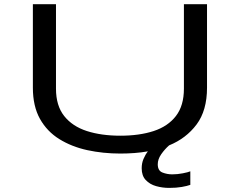

<svg xmlns="http://www.w3.org/2000/svg" viewBox="-20 -720 1140 914"><path d="M553 11Q470.5 11 395.8 -5.2Q321 -21.5 262.5 -57.8Q204 -94 170.2 -154.2Q136.5 -214.5 136.5 -302.5V-700H246.5V-298Q246.5 -217 285.5 -167.8Q324.5 -118.5 393.5 -96.2Q462.5 -74 553 -74Q643.5 -74 711.5 -96.2Q779.5 -118.5 817.5 -167.8Q855.5 -217 855.5 -298V-700H965.5V-302.5Q965.5 -194 915.8 -127.5Q866 -61 785 -28Q764 -9.5 747.5 14.2Q731 38 731 62Q731 92.5 753.2 101.2Q775.5 110 800 110Q824.5 110 850.2 105Q876 100 886 95.5V160Q871 165.5 845.2 170Q819.5 174.5 785.5 174.5Q753 174.5 723 166Q693 157.5 673.8 137Q654.5 116.5 654.5 81Q654.5 57 663 36.8Q671.5 16.5 684 0.5Q653 6 620 8.5Q587 11 553 11Z"/></svg>

Font: Trispace Expanded
Style: Regular
Weight: 400
Width: 7
Designer: Tyler Finck
Foundry: Etcetera Type Company
Version: Version 1.210; ttfautohint (v1.8.3)